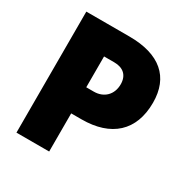

<svg xmlns="http://www.w3.org/2000/svg" viewBox="-165 -847 945 981"><g transform="rotate(30 308.0 -357.0)"><path d="M593 -481C593 -632 499 -714 319 -714H65V0H258V-225H319C493 -225 593 -315 593 -481ZM258 -379V-561H318C371 -561 403 -533 403 -480C403 -418 361 -379 303 -379Z"/></g></svg>

Font: Frost ExtraBold
Style: Regular
Weight: 800
Designer: Lee Frost
Foundry: Lee Frost for Ice Communication Norge AS
Version: Version 2.011;hotconv 1.0.107;makeotfexe 2.5.65593